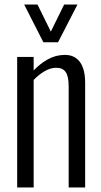

<svg xmlns="http://www.w3.org/2000/svg" viewBox="-20 -830 449 850"><path d="M56 0V-578H129V-518Q157 -548 192 -567.5Q227 -587 268 -587Q297 -587 317 -572.5Q337 -558 347 -530.5Q357 -503 357 -464V0H284V-448Q284 -493 270.5 -511.5Q257 -530 229 -530Q204 -530 178 -515Q152 -500 129 -476V0ZM172 -643 87 -810H146L205 -690L264 -810H323L237 -643Z"/></svg>

Font: Oswald Light
Style: Regular
Weight: 300
Designer: Vernon Adams
Foundry: Vernon Adams
Version: Version 4.103;gftools[0.9.33.dev8+g029e19f]